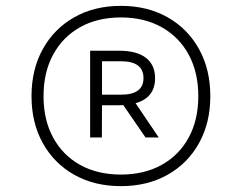

<svg xmlns="http://www.w3.org/2000/svg" viewBox="-20 -769 824 655"><path d="M392.5 -134Q302 -134 233.2 -172.8Q164.5 -211.5 126 -280.8Q87.5 -350 87.5 -441Q87.5 -532 126 -601.5Q164.5 -671 233.2 -710Q302 -749 392.5 -749Q483 -749 551.8 -710Q620.5 -671 659 -601.5Q697.5 -532 697.5 -441Q697.5 -350 659 -280.8Q620.5 -211.5 551.8 -172.8Q483 -134 392.5 -134ZM392.5 -173.5Q472 -173.5 531.5 -206.5Q591 -239.5 623.8 -299.8Q656.5 -360 656.5 -441Q656.5 -522 623.8 -582.5Q591 -643 531.5 -676.2Q472 -709.5 392.5 -709.5Q312.5 -709.5 253.2 -676.2Q194 -643 161.2 -582.5Q128.5 -522 128.5 -441Q128.5 -360 161.2 -299.8Q194 -239.5 253.2 -206.5Q312.5 -173.5 392.5 -173.5ZM287.5 -300V-596H386Q446.5 -596 477.8 -571.8Q509 -547.5 509 -502.5Q509 -435.5 442.5 -417L521.5 -300H476.5L400.5 -410.5Q393.5 -410 386 -410H328L327.5 -300ZM328 -446H393Q469.5 -446 469.5 -502.5Q469.5 -560 393 -560H328Z"/></svg>

Font: Encode Sans Expanded Expanded Light
Style: Regular
Weight: 300
Width: 7
Designer: Multiple Designers
Foundry: Impallari Type
Version: Version 3.000; ttfautohint (v1.8.3) -l 8 -r 50 -G 200 -x 14 